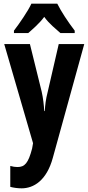

<svg xmlns="http://www.w3.org/2000/svg" viewBox="-20 -786 482 1046"><path d="M292 -766H151C134 -728 86 -658 56 -619V-606H134C154 -624 193 -656 221 -694C248 -656 286 -627 309 -606H387V-619C349 -669 314 -722 292 -766ZM3 -546 160 -6 155 23C134 103 115 124 75 124C63 124 49 122 36 118V232C55 237 76 240 98 240C162 240 234 199 268 73L439 -546H300L240 -286C229 -243 226 -215 224 -181H221C219 -216 215 -251 207 -287L143 -546Z"/></svg>

Font: Noto Sans Kannada ExtraCondensed
Style: Bold
Weight: 700
Width: 2
Designer: Jelle Bosma - Monotype Design Team
Foundry: Monotype Imaging Inc.
Version: Version 2.005